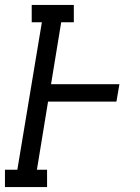

<svg xmlns="http://www.w3.org/2000/svg" viewBox="-46 -755 566 775"><path d="M-26 0V-70H24L123 -665H82V-735H252V-665H201L160 -415H436L424 -345H148L103 -70H144V0Z"/></svg>

Font: Iosevka Slab Oblique
Style: Regular
Weight: 400
Italic angle: -9°
Monospace: yes
Designer: Belleve Invis
Foundry: Belleve Invis
Version: Version 11.1.1; ttfautohint (v1.8.3)